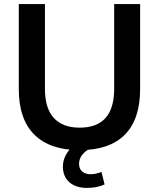

<svg xmlns="http://www.w3.org/2000/svg" viewBox="-20 -725 778 940"><path d="M370 10Q225 10 148.5 -65.5Q72 -141 72 -289V-705H200V-290Q200 -195 243.5 -147.5Q287 -100 370 -100Q539 -100 539 -290V-705H666V-289Q666 -141 591 -65.5Q516 10 370 10ZM406 195Q351 195 319.5 167Q288 139 288 91Q288 49 316 13Q344 -23 390 -42L427 0Q402 10 384.5 30.5Q367 51 367 77Q367 102 383 115Q399 128 423 128Q437 128 450 125Q463 122 477 117L492 178Q455 195 406 195Z"/></svg>

Font: Nunito Sans
Style: Bold
Weight: 700
Designer: Vernon Adams
Foundry: Vernon Adams
Version: Version 3.101; ttfautohint (v1.8.4.7-5d5b);gftools[0.9.27]